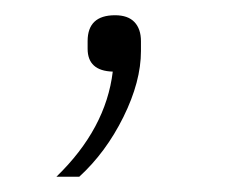

<svg xmlns="http://www.w3.org/2000/svg" viewBox="-20 -82 300 252"><path d="M54 150Q119 87 128 12Q95 11 95 -18V-28Q95 -62 131 -62Q148 -62 156.5 -53Q165 -44 165 -28V-15Q165 25 142 71.5Q119 118 84 150Z"/></svg>

Font: IBM Plex Sans JP ExtraLight
Style: Regular
Weight: 200
Designer: Mike Abbink; Paul van der Laan; Pieter van Rosmalen; Wujin Sim; Yejin Wi; Jinhee Kim; Boomi Park; Yona Kim; Kichan Ma
Foundry: Sandoll Inc.
Version: Version 1.001